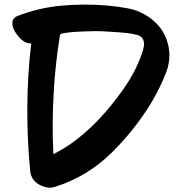

<svg xmlns="http://www.w3.org/2000/svg" viewBox="-20 -827 784 855"><path d="M621.1 -636.7Q621.1 -636.7 621.1 -636.7Q621.1 -636.7 621.1 -636.7Q622.1 -627.9 620.1 -618.2Q618.2 -609.4 616.2 -600.6Q587.9 -513.7 531.2 -432.6Q474.6 -351.6 411.1 -286.1Q368.2 -242.2 320.3 -205.1Q272.5 -168 217.8 -140.6Q210.9 -273.4 218.8 -407.2Q225.6 -540 247.1 -670.9Q248 -676.8 265.6 -679.7Q283.2 -682.6 307.6 -684.6Q335.9 -686.5 364.3 -687.5Q392.6 -687.5 400.4 -688.5Q436.5 -688.5 473.6 -685.5Q509.8 -683.6 545.9 -679.7Q567.4 -677.7 592.8 -670.9Q618.2 -663.1 621.1 -636.7ZM722.7 -648.4Q710.9 -683.6 686.5 -711.9Q661.1 -741.2 628.9 -759.8Q591.8 -782.2 548.8 -790Q505.9 -797.9 463.9 -801.8Q411.1 -806.6 358.4 -806.6Q306.6 -806.6 254.9 -801.8Q152.3 -793 55.7 -754.9Q47.9 -752 43 -746.1Q38.1 -741.2 36.1 -733.4Q35.2 -728.5 35.2 -721.7Q35.2 -698.2 58.6 -668.9Q87.9 -631.8 119.1 -633.8Q102.5 -493.2 101.6 -350.6Q100.6 -209 114.3 -67.4Q118.2 -25.4 154.3 -4.9Q177.7 7.8 201.2 8.8Q214.8 8.8 228.5 3.9Q368.2 -41 474.6 -144.5Q581.1 -249 655.3 -372.1Q691.4 -432.6 719.7 -503.9Q734.4 -543 734.4 -581.1Q734.4 -614.3 722.7 -648.4Z"/></svg>

Font: TroubleSide
Style: Comic
Weight: 400
Designer: Koroletov
Version: 1_5